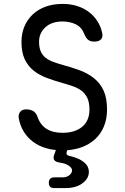

<svg xmlns="http://www.w3.org/2000/svg" viewBox="-20 -760 640 983"><path d="M412 -585Q398 -621 368 -635.5Q338 -650 300 -650Q244 -650 212 -620Q180 -590 180 -547Q180 -516 189 -496Q198 -476 214.5 -463.5Q231 -451 253 -443Q275 -435 300 -428Q348 -415 389.5 -399.5Q431 -384 462 -359Q493 -334 510.5 -296Q528 -258 528 -199Q528 -151 512 -112.5Q496 -74 466.5 -47Q437 -20 395 -5Q363 6 324 9L322 16Q319 25 322 30.5Q325 36 335 38Q352 42 369 48Q397 58 416 76Q435 94 435 120Q435 154 402 178.5Q369 203 315 203H258Q244 203 237 196.5Q230 190 230 176Q230 162 237 155Q244 148 258 148H300Q322 148 335.5 136.5Q349 125 349 112Q348 95 321 82Q306 75 284 72Q264 69 257.5 59Q251 49 258 31L266 8Q240 6 217 -1Q179 -12 150 -33.5Q121 -55 102 -85.5Q83 -116 76 -155Q73 -174 83 -187Q93 -200 114 -200Q134 -200 149 -192Q164 -184 172 -162Q186 -121 218 -100.5Q250 -80 300 -80Q332 -80 357.5 -88Q383 -96 401 -111Q419 -126 428.5 -148Q438 -170 438 -199Q438 -235 427.5 -257.5Q417 -280 398.5 -294.5Q380 -309 354.5 -318Q329 -327 300 -335Q257 -347 218.5 -361.5Q180 -376 151.5 -399Q123 -422 106.5 -457Q90 -492 90 -545Q90 -589 105 -624.5Q120 -660 147.5 -686Q175 -712 214 -726Q253 -740 300 -740Q340 -740 374 -729.5Q408 -719 434 -699.5Q460 -680 478 -652.5Q496 -625 503 -592Q508 -571 497.5 -559Q487 -547 463 -547Q443 -547 431.5 -556Q420 -565 412 -585Z"/></svg>

Font: Maple Mono Normal
Style: Regular
Weight: 400
Monospace: yes
Designer: subframe7536
Version: Version 7.000